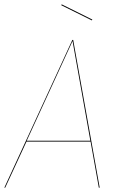

<svg xmlns="http://www.w3.org/2000/svg" viewBox="-22 -864 550 884"><path d="M395 -212H100L2 0H-2L311 -680H315L437 0H433ZM394 -216 312 -675 101 -216ZM403 -774 401 -770 260 -840 262 -844Z"/></svg>

Font: Fira Sans Condensed Four
Style: Italic
Weight: 100
Width: 3
Italic angle: -8°
Designer: bBox Type GmbH & Carrois Corporate GbR & Edenspiekermann AG
Foundry: bBox Type GmbH & Carrois Corporate GbR & Edenspiekermann AG
Version: Version 4.301